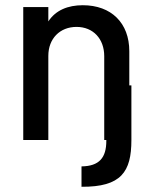

<svg xmlns="http://www.w3.org/2000/svg" viewBox="-20 -536 588 735"><path d="M475 -209V-340C475 -448 406 -516 297 -516C240 -516 193 -497 165 -454V-509H69V0H165V-322C165 -388 209 -433 273 -433C337 -433 379 -387 379 -321V0H387V3C387 68 360 100 292 101V179C444 180 483 122 483 0V-209Z"/></svg>

Font: Arthouse Owned Medium
Style: Regular
Weight: 500
Designer: Jeremy Tribby
Foundry: Tribby Type
Version: Version 1.000;PS 001.000;hotconv 1.0.88;makeotf.lib2.5.64775